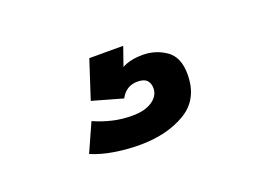

<svg xmlns="http://www.w3.org/2000/svg" viewBox="-47 -96 545 399"><g transform="rotate(-20 225.0 103.0)"><path d="M208 205.5Q180 205.5 152 201Q124 196.5 102 187L130 124.5Q150.5 133.5 170.8 138.2Q191 143 214.5 143Q242 143 258.2 132Q274.5 121 274.5 104Q274.5 93.5 268.5 86.8Q262.5 80 247.5 80Q222.5 80 210 103.5L143 84.5L170.5 0H245.5L231 41.5Q249 31.5 277 31.5Q305 31.5 328 47.2Q351 63 351 101Q351 156 309.5 180.8Q268 205.5 208 205.5Z"/></g></svg>

Font: Trispace Condensed SemiBold
Style: Regular
Weight: 600
Width: 3
Designer: Tyler Finck
Foundry: Etcetera Type Company
Version: Version 1.210; ttfautohint (v1.8.3)